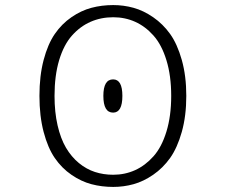

<svg xmlns="http://www.w3.org/2000/svg" viewBox="-20 -726 890 757"><path d="M426.5 11Q381 11 340.5 0.2Q300 -10.5 261.8 -36.8Q223.5 -63 196 -103Q168.5 -143 152 -205.8Q135.5 -268.5 135.5 -348Q135.5 -427 152 -489.5Q168.5 -552 196 -592Q223.5 -632 261.8 -658.2Q300 -684.5 340.5 -695.2Q381 -706 426.5 -706Q467.5 -706 506.5 -695.2Q545.5 -684.5 584 -658Q622.5 -631.5 650.8 -592Q679 -552.5 696.8 -489.5Q714.5 -426.5 714.5 -348Q714.5 -269 696.8 -206Q679 -143 650.8 -103.2Q622.5 -63.5 584 -37Q545.5 -10.5 506.5 0.2Q467.5 11 426.5 11ZM426.5 -37Q472.5 -37 512.8 -55.2Q553 -73.5 585.2 -109.8Q617.5 -146 636.2 -207.2Q655 -268.5 655 -348Q655 -427.5 636.2 -488.5Q617.5 -549.5 585.2 -585.8Q553 -622 513 -640Q473 -658 426.5 -658Q378 -658 337 -640Q296 -622 263.8 -585.8Q231.5 -549.5 213.2 -488.8Q195 -428 195 -348Q195 -284 207 -231.8Q219 -179.5 240.2 -143.5Q261.5 -107.5 291 -83.2Q320.5 -59 354.2 -48Q388 -37 426.5 -37ZM426 -282Q387.5 -282 387.5 -348Q387.5 -413 426 -413Q462.5 -413 462.5 -348Q462.5 -282 426 -282Z"/></svg>

Font: League Mono Wide UltraLight
Style: Regular
Weight: 200
Width: 8
Designer: Tyler Finck
Foundry: The League of Moveable Type / Tyler Finck
Version: Version 2.210